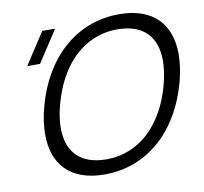

<svg xmlns="http://www.w3.org/2000/svg" viewBox="-82 -824 984 927"><g transform="rotate(-10 410.0 -360.0)"><path d="M358.5 15C574 15 731.1 -138.5 790.5 -360C803.6 -408.7 810.1 -454.1 810.1 -495.4C810.1 -641.6 727.6 -735 559.5 -735C344 -735 186.9 -581.5 127.5 -360C114.4 -311.3 107.9 -265.9 107.9 -224.6C107.9 -78.4 190.4 15 358.5 15ZM142.9 -565 244 -720H181L79.9 -565ZM377.4 -55.5C248.9 -56.3 187.6 -128 187.6 -241.7C187.6 -277.3 193.6 -317.1 205.5 -360C254.6 -539.6 371.3 -664.5 539.6 -664.5C539.9 -664.5 540.3 -664.5 540.6 -664.5C669.3 -663.7 729.8 -591.7 729.8 -477.6C729.8 -442.2 723.9 -402.7 712.5 -360C664.4 -180.4 546.7 -55.5 378.4 -55.5C378.1 -55.5 377.7 -55.5 377.4 -55.5Z"/></g></svg>

Font: Manrope
Style: RegularItalic
Weight: 400
Italic angle: -15°
Designer: Mikhail Sharanda
Foundry: Mikhail Sharanda
Version: Version 4.502;hotconv 1.0.109;makeotfexe 2.5.65596